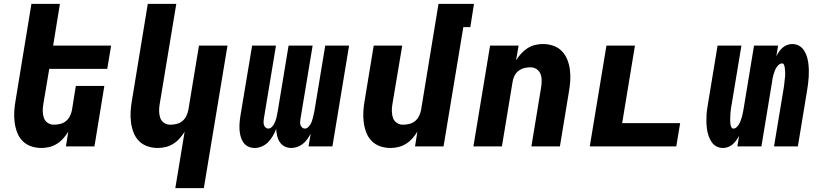

<svg xmlns="http://www.w3.org/2000/svg" viewBox="-20 -755 4240 990"><path d="M194 8Q165 8 139.5 -1Q114 -10 96 -28.5Q78 -47 68.5 -72Q59 -97 55.5 -124Q52 -151 53.5 -179Q55 -207 60 -235L142 -735H289L254 -520H553L533 -400H234L203 -216Q200 -198 200.5 -180Q201 -162 206.5 -146.5Q212 -131 226 -121.5Q240 -112 258 -112Q274 -112 290.5 -116Q307 -120 320 -130.5Q333 -141 340.5 -156.5Q348 -172 351 -187L371 -312H518L467 0H320L332 -76Q321 -58 306.5 -41.5Q292 -25 273.5 -13.5Q255 -2 234.5 3Q214 8 194 8Z M884 215 932 -76Q921 -58 906.5 -41.5Q892 -25 873.5 -13.5Q855 -2 834.5 3Q814 8 794 8Q765 8 739.5 -1Q714 -10 696 -28.5Q678 -47 668.5 -72Q659 -97 655.5 -124Q652 -151 653.5 -179Q655 -207 660 -235L742 -735H889L803 -216Q800 -198 800.5 -180Q801 -162 806.5 -146.5Q812 -131 826 -121.5Q840 -112 858 -112Q874 -112 890.5 -116Q907 -120 920 -130.5Q933 -141 940.5 -156.5Q948 -172 951 -187L1006 -520H1153L1031 215Z M1294 8Q1275 8 1259.5 0.5Q1244 -7 1234.5 -21Q1225 -35 1220.5 -52Q1216 -69 1215 -87Q1214 -105 1215.5 -123.5Q1217 -142 1220 -160L1280 -520H1403L1340 -140Q1339 -132 1339 -124Q1339 -116 1341.5 -109Q1344 -102 1350 -97Q1356 -92 1363 -92Q1372 -92 1379.5 -98.5Q1387 -105 1391.5 -113Q1396 -121 1399.5 -129.5Q1403 -138 1405 -146.5Q1407 -155 1408.5 -163.5Q1410 -172 1412 -181L1468 -520H1592L1529 -140Q1528 -132 1527.5 -124Q1527 -116 1530 -109Q1533 -102 1538.5 -97Q1544 -92 1552 -92Q1561 -92 1568 -98.5Q1575 -105 1580 -113Q1585 -121 1588 -129.5Q1591 -138 1593 -146.5Q1595 -155 1597 -163.5Q1599 -172 1601 -181L1657 -520H1780L1694 0H1571L1582 -66Q1574 -51 1564.5 -37.5Q1555 -24 1542 -13.5Q1529 -3 1513 2.5Q1497 8 1482 8Q1463 8 1447.5 0Q1432 -8 1422.5 -22.5Q1413 -37 1409 -54.5Q1405 -72 1404 -90Q1397 -72 1387 -54.5Q1377 -37 1363 -22.5Q1349 -8 1330.5 0Q1312 8 1294 8Z M1994 8Q1965 8 1939.5 -1Q1914 -10 1896 -28.5Q1878 -47 1868.5 -72Q1859 -97 1855.5 -124Q1852 -151 1853.5 -179Q1855 -207 1860 -235L1907 -520H2054L2003 -216Q2000 -198 2000.5 -180Q2001 -162 2006.5 -146.5Q2012 -131 2026 -121.5Q2040 -112 2058 -112Q2074 -112 2090.5 -116Q2107 -120 2120 -130.5Q2133 -141 2140.5 -156.5Q2148 -172 2151 -187L2241 -735H2424L2405 -615H2369L2267 0H2120L2132 -76Q2121 -58 2106.5 -41.5Q2092 -25 2073.5 -13.5Q2055 -2 2034.5 3Q2014 8 1994 8Z M2421 0 2507 -520H2654L2641 -444Q2652 -462 2667 -478.5Q2682 -495 2700 -506.5Q2718 -518 2738.5 -523Q2759 -528 2779 -528Q2808 -528 2833.5 -519Q2859 -510 2877 -491.5Q2895 -473 2905 -448Q2915 -423 2918.5 -396Q2922 -369 2920.5 -341Q2919 -313 2914 -285L2867 0H2720L2770 -304Q2773 -322 2773 -340Q2773 -358 2767 -373.5Q2761 -389 2747 -398.5Q2733 -408 2715 -408Q2699 -408 2683 -404Q2667 -400 2653.5 -389.5Q2640 -379 2632.5 -363.5Q2625 -348 2623 -333L2568 0Z M3021 0 3107 -520H3254L3188 -120H3487L3467 0Z M3709 8Q3690 8 3674.5 0Q3659 -8 3649.5 -22.5Q3640 -37 3634 -53.5Q3628 -70 3625.5 -88Q3623 -106 3622.5 -124.5Q3622 -143 3623 -161Q3624 -179 3627 -198Q3630 -217 3633 -235L3680 -520H3803L3753 -219Q3752 -212 3750.5 -205Q3749 -198 3748.5 -191.5Q3748 -185 3747 -178Q3746 -171 3746 -164.5Q3746 -158 3745.5 -151Q3745 -144 3745 -137.5Q3745 -131 3745.5 -124.5Q3746 -118 3747 -111.5Q3748 -105 3751.5 -98.5Q3755 -92 3761 -92Q3771 -92 3778.5 -99.5Q3786 -107 3791 -115.5Q3796 -124 3799 -133Q3802 -142 3805 -151Q3808 -160 3809.5 -169Q3811 -178 3813 -187L3868 -520H3992L3983 -465Q3989 -477 3997 -488.5Q4005 -500 4015 -509Q4025 -518 4038.5 -523Q4052 -528 4064 -528Q4083 -528 4098.5 -520Q4114 -512 4124 -497.5Q4134 -483 4139.5 -466.5Q4145 -450 4147.5 -432Q4150 -414 4150.5 -395.5Q4151 -377 4150 -359Q4149 -341 4146.5 -322Q4144 -303 4141 -285L4094 0H3971L4021 -301Q4022 -308 4023 -315Q4024 -322 4024.5 -328.5Q4025 -335 4026 -342Q4027 -349 4027.5 -355.5Q4028 -362 4028.5 -369Q4029 -376 4028.5 -382.5Q4028 -389 4027.5 -395.5Q4027 -402 4026 -408.5Q4025 -415 4022 -421.5Q4019 -428 4013 -428Q4003 -428 3995 -420.5Q3987 -413 3982 -404.5Q3977 -396 3974 -387Q3971 -378 3968 -369Q3965 -360 3963.5 -351Q3962 -342 3961 -333L3906 0H3782L3791 -55Q3785 -43 3776.5 -31.5Q3768 -20 3758 -11Q3748 -2 3734.5 3Q3721 8 3709 8Z"/></svg>

Font: Iosevka Heavy Extended
Style: Italic
Weight: 900
Width: 7
Italic angle: -9°
Monospace: yes
Designer: Belleve Invis
Foundry: Belleve Invis
Version: Version 32.5.0; ttfautohint (v1.8.4)